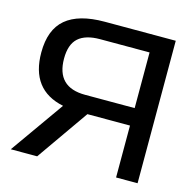

<svg xmlns="http://www.w3.org/2000/svg" viewBox="-100 -771 880 872"><g transform="rotate(15 340.5 -335.0)"><path d="M287.1 -669.9H621.1V0H520V-244.1H319.8L148.9 0H24.9L203.1 -252Q44.9 -284.7 44.9 -460.9Q44.9 -568.4 105.2 -619.1Q165.5 -669.9 287.1 -669.9ZM151.9 -460.9Q151.9 -326.2 287.1 -326.2H520V-587.9H287.1Q219.2 -587.9 185.5 -557.6Q151.9 -527.3 151.9 -460.9Z"/></g></svg>

Font: LT Wave
Style: Regular
Weight: 400
Designer: Daniel Lyons
Version: Version 2.5 (Glyphs App)